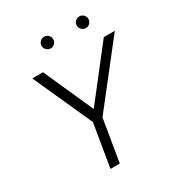

<svg xmlns="http://www.w3.org/2000/svg" viewBox="-204 -1012 1061 1144"><g transform="rotate(-30 327.0 -440.0)"><path d="M288 -328 578 -700H654L334 -292ZM276 -336H340L284 0H220ZM86 -700H160L326 -328L270 -292ZM231 -840Q231 -857 243 -868.5Q255 -880 271 -880Q288 -880 299.5 -868.5Q311 -857 311 -840Q311 -824 299.5 -812Q288 -800 271 -800Q255 -800 243 -812Q231 -824 231 -840ZM473 -840Q473 -857 485 -868.5Q497 -880 513 -880Q530 -880 541.5 -868.5Q553 -857 553 -840Q553 -824 541.5 -812Q530 -800 513 -800Q497 -800 485 -812Q473 -824 473 -840Z"/></g></svg>

Font: Oak Sans Light Italic
Style: Regular
Weight: 400
Italic angle: -9.5°
Foundry: Erik Kennedy, Walven
Version: Version 1.000;Glyphs 3.1.2 (3151)